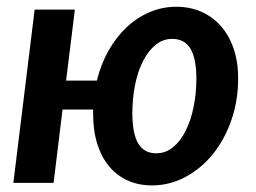

<svg xmlns="http://www.w3.org/2000/svg" viewBox="-20 -541 758 568"><path d="M442.5 -87.5Q470 -87.5 492 -105.5Q514 -123.5 529.2 -154Q544.5 -184.5 552.8 -224.8Q561 -265 561 -309.5Q560.5 -369.5 543 -397.8Q525.5 -426 489.5 -426Q462 -426 440.2 -408.2Q418.5 -390.5 403 -360Q387.5 -329.5 379.5 -289.5Q371.5 -249.5 371.5 -204.5Q372 -144.5 389.2 -116Q406.5 -87.5 442.5 -87.5ZM266.5 -302.5Q278.5 -351 301 -391Q323.5 -431 354.2 -460Q385 -489 422.5 -505Q460 -521 502 -521Q541 -521 574.2 -506.8Q607.5 -492.5 632 -465.5Q656.5 -438.5 670.5 -399Q684.5 -359.5 684.5 -309Q684.5 -242.5 664.2 -184.8Q644 -127 609 -84.2Q574 -41.5 527.8 -17Q481.5 7.5 429.5 7.5Q391 7.5 359 -6.5Q327 -20.5 304 -47.5Q281 -74.5 268.2 -114Q255.5 -153.5 255.5 -204.5V-217H165L138.5 0H19.5L82.5 -512.5H201.5L175.5 -302.5Z"/></svg>

Font: Lato 2
Style: Bold Italic
Weight: 700
Italic angle: -7°
Designer: Lukasz Dziedzic with Adam Twardoch and Botio Nikoltchev
Foundry: tyPoland Lukasz Dziedzic
Version: Version 2.015; 2015-08-06; http://www.latofonts.com/